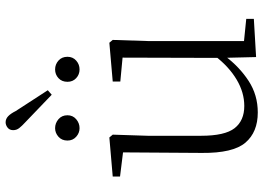

<svg xmlns="http://www.w3.org/2000/svg" viewBox="-147 -776 937 683"><g transform="rotate(-90 321.5 -434.5)"><path d="M207 -620Q190 -620 176.5 -632Q163 -644 163 -663Q163 -683 176.5 -695Q190 -707 207 -707Q225 -707 239 -695Q253 -683 253 -663Q253 -644 239 -632Q225 -620 207 -620ZM326 -719 227 -814Q215 -825 207.5 -834.5Q200 -844 200 -856Q200 -869 209 -876Q218 -883 228 -883Q240 -883 249.5 -874Q259 -865 268 -847L342 -733ZM416 -620Q398 -620 385 -632Q372 -644 372 -663Q372 -683 385 -695Q398 -707 416 -707Q434 -707 447.5 -695Q461 -683 461 -663Q461 -644 447.5 -632Q434 -620 416 -620ZM263 14Q193 14 155.5 -30Q118 -74 119 -185L121 -478L140 -463L35 -476V-502L174 -514L184 -502L180 -377V-188Q180 -103 207 -68.5Q234 -34 286 -34Q334 -34 379.5 -61Q425 -88 463 -137L482 -103H464Q425 -51 375 -18.5Q325 14 263 14ZM460 8 457 -116V-117L458 -467L373 -475V-502L511 -514L521 -502L517 -377V-35L596 -27V0Z"/></g></svg>

Font: Noto Serif TC
Style: Regular
Weight: 200
Designer: Ryoko NISHIZUKA 西塚涼子 (kana & ideographs); Frank Grießhammer (Latin, Greek & Cyrillic); Wenlong ZHANG 张文龙 (bopomofo); San
Foundry: Adobe
Version: Version 2.001;hotconv 1.1.0;makeotfexe 2.6.0